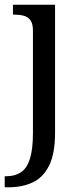

<svg xmlns="http://www.w3.org/2000/svg" viewBox="-32 -556 352 816"><path d="M-12 240V193H-5Q31 193 56.5 176.5Q82 160 95 119.5Q108 79 108 9V-426Q108 -456 97 -470.5Q86 -485 67.5 -489.5Q49 -494 27 -494H23V-536H202V8Q202 97 176.5 148Q151 199 106.5 219.5Q62 240 4 240Z"/></svg>

Font: Noto Serif Armenian
Style: Regular
Weight: 400
Designer: Monotype Design Team
Foundry: Monotype Imaging Inc.
Version: Version 2.007